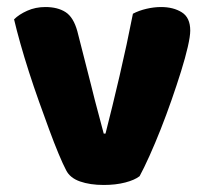

<svg xmlns="http://www.w3.org/2000/svg" viewBox="-20 -516 585 546"><path d="M438 -496Q473 -496 497 -481Q521 -466 521 -429Q521 -413 514 -382.5Q507 -352 495 -313.5Q483 -275 468 -232Q453 -189 437 -148.5Q421 -108 405 -72.5Q389 -37 377 -15Q363 -4 336 3Q309 10 275 10Q236 10 207.5 0Q179 -10 168 -32Q159 -49 146.5 -79Q134 -109 120 -147Q106 -185 91 -227Q76 -269 62.5 -311Q49 -353 38 -392Q27 -431 20 -461Q34 -475 57.5 -485.5Q81 -496 109 -496Q144 -496 166.5 -481.5Q189 -467 200 -427L239 -274Q250 -229 260 -192.5Q270 -156 275 -136H280Q299 -210 320 -300Q341 -390 358 -477Q375 -486 396.5 -491Q418 -496 438 -496Z"/></svg>

Font: Baloo Tammudu 2 ExtraBold
Style: Regular
Weight: 800
Designer: Maithili Shingre, Omkar Shende and Ek Type
Foundry: Ek Type
Version: Version 1.640;hotconv 1.0.111;makeotfexe 2.5.65597; ttfautoh